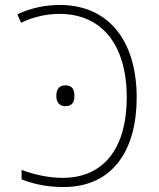

<svg xmlns="http://www.w3.org/2000/svg" viewBox="-20 -744 640 774"><path d="M236 10C435 10 531 -139 531 -351C531 -578 419 -724 221 -724C164 -724 103 -712 50 -686L65 -652C119 -679 176 -688 220 -688C393 -688 491 -560 491 -351C491 -158 407 -27 232 -27C175 -27 115 -41 67 -59V-21C112 -3 168 10 236 10ZM244 -316C271 -316 280 -333 280 -358C280 -383 271 -400 244 -400C218 -400 207 -383 207 -358C207 -333 218 -316 244 -316Z"/></svg>

Font: Noto Sans Mono ExtraLight
Style: Regular
Weight: 200
Designer: Monotype Design Team
Foundry: Monotype Imaging Inc.
Version: Version 2.014